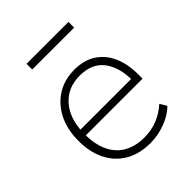

<svg xmlns="http://www.w3.org/2000/svg" viewBox="-192 -785 907 907"><g transform="rotate(-45 261.5 -331.5)"><path d="M286 8Q214 8 162 -22Q110 -52 81.5 -107.5Q53 -163 53 -240Q53 -316 81.5 -372.5Q110 -429 160.5 -460.5Q211 -492 277 -492Q340 -492 384 -464Q428 -436 451.5 -384.5Q475 -333 475 -260V-234H80V-271H453L436 -259Q436 -350 396 -402Q356 -454 276 -454Q218 -454 177.5 -426.5Q137 -399 116.5 -352Q96 -305 96 -245V-240Q96 -174 118 -127Q140 -80 182.5 -55.5Q225 -31 284 -31Q329 -31 368.5 -45.5Q408 -60 447 -94L467 -60Q436 -29 387 -10.5Q338 8 286 8ZM137 -633V-671H417V-633Z"/></g></svg>

Font: Nunito Sans 12pt ExtraLight ExtraLight
Style: Regular
Weight: 250
Version: Version 3.101;gftools[0.9.27]